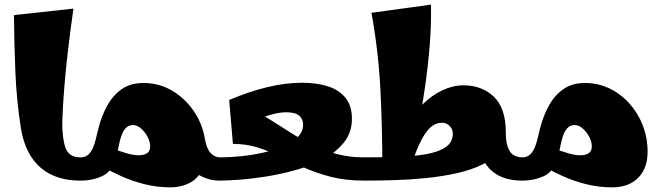

<svg xmlns="http://www.w3.org/2000/svg" viewBox="-20 -777 2846 826"><path d="M326 0Q254 0 201 -25.5Q148 -51 115 -101.5Q82 -152 70 -225Q51 -344 46 -470.5Q41 -597 40 -712L296 -740Q284 -657 273.5 -569Q263 -481 256.5 -400Q250 -319 248 -254Q247 -184 261.5 -142Q276 -100 326 -100L346 -50Z M715 29Q654 29 600 15Q546 1 503 -18.5Q460 -38 430 -55L473 -134Q494 -127 523.5 -118Q553 -109 578 -109Q598 -109 612 -117.5Q626 -126 626 -148Q626 -167 615 -188Q604 -209 587 -224Q570 -239 553 -239Q536 -239 525 -229.5Q514 -220 507 -204.5Q500 -189 495.5 -170.5Q491 -152 487.5 -133Q484 -114 479 -97Q463 -40 421 -20Q379 0 326 0V-100Q346 -100 358.5 -110.5Q371 -121 379 -139Q387 -157 392.5 -180Q398 -203 404 -227Q417 -278 441 -322Q465 -366 503 -393Q541 -420 597 -420Q664 -420 719.5 -387.5Q775 -355 813 -300Q851 -245 862 -177Q864 -164 865 -151Q866 -138 866 -124Q866 -68 844 -34.5Q822 -1 787.5 14Q753 29 715 29ZM926 0Q879 0 839 -22.5Q799 -45 774.5 -90Q750 -135 750 -202L862 -177Q869 -137 886.5 -118.5Q904 -100 926 -100L946 -50Z M926 0V-100Q968 -100 1017 -105Q1066 -110 1113 -120.5Q1160 -131 1198.5 -147.5Q1237 -164 1260.5 -187Q1284 -210 1284 -241Q1284 -264 1267.5 -279Q1251 -294 1210 -294Q1175 -294 1124 -277Q1073 -260 1025 -229L966 -347Q1051 -383 1129.5 -402Q1208 -421 1280 -421Q1343 -421 1391 -405.5Q1439 -390 1466.5 -356Q1494 -322 1494 -266Q1494 -207 1460 -164.5Q1426 -122 1371 -92.5Q1316 -63 1250.5 -45Q1185 -27 1121 -17Q1057 -7 1005 -3.5Q953 0 926 0ZM1546 0Q1467 0 1404.5 -16Q1342 -32 1289.5 -55.5Q1237 -79 1188.5 -102.5Q1140 -126 1090 -142Q1040 -158 982 -158L966 -347Q1016 -332 1061.5 -308.5Q1107 -285 1150.5 -257Q1194 -229 1238 -201.5Q1282 -174 1329.5 -151Q1377 -128 1430.5 -114Q1484 -100 1546 -100L1566 -50Z M1546 0V-100Q1618 -100 1686 -102Q1754 -104 1809 -113Q1864 -122 1896 -143Q1928 -164 1928 -203Q1928 -221 1914.5 -235Q1901 -249 1881 -249Q1857 -249 1836 -232.5Q1815 -216 1794 -177Q1773 -138 1750 -68L1684 -93Q1696 -168 1725.5 -226.5Q1755 -285 1796 -326Q1837 -367 1883 -388.5Q1929 -410 1974 -410Q2053 -410 2104.5 -361Q2156 -312 2156 -208Q2156 -160 2128.5 -125.5Q2101 -91 2053 -68Q2005 -45 1943.5 -31.5Q1882 -18 1813.5 -11Q1745 -4 1676.5 -2Q1608 0 1546 0ZM1625 -39Q1625 -225 1616.5 -391.5Q1608 -558 1578 -722L1834 -757Q1836 -672 1828.5 -580Q1821 -488 1807.5 -396Q1794 -304 1776.5 -220.5Q1759 -137 1739 -69ZM2226 0Q2135 0 2086 -51Q2037 -102 2037 -202L2156 -208Q2156 -167 2165 -143Q2174 -119 2190 -109.5Q2206 -100 2226 -100L2246 -50Z M2615 29Q2554 29 2500 15Q2446 1 2403 -18.5Q2360 -38 2330 -55L2373 -134Q2394 -127 2423.5 -118Q2453 -109 2478 -109Q2498 -109 2512 -117.5Q2526 -126 2526 -148Q2526 -167 2515 -188Q2504 -209 2487 -224Q2470 -239 2453 -239Q2432 -239 2420 -225Q2408 -211 2401 -189Q2394 -167 2389.5 -142.5Q2385 -118 2379 -97Q2363 -40 2321 -20Q2279 0 2226 0V-100Q2246 -100 2258.5 -110.5Q2271 -121 2279 -139Q2287 -157 2292.5 -180Q2298 -203 2304 -227Q2317 -278 2341 -322Q2365 -366 2403 -393Q2441 -420 2497 -420Q2553 -420 2602 -396.5Q2651 -373 2688 -331.5Q2725 -290 2745.5 -237Q2766 -184 2766 -124Q2766 -82 2753 -53Q2740 -24 2718.5 -5.5Q2697 13 2670 21Q2643 29 2615 29Z"/></svg>

Font: Marhey Light
Style: Bold
Weight: 700
Version: Version 1.000